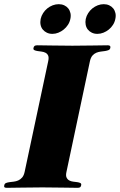

<svg xmlns="http://www.w3.org/2000/svg" viewBox="-73 -897 574 919"><path d="M121.6 -806.2Q125 -821.3 133.3 -834.2Q141.6 -847.2 153.3 -856.7Q165 -866.2 179.2 -871.6Q193.4 -877 208 -877Q222.7 -877 234.4 -871.6Q246.1 -866.2 253.7 -856.7Q261.2 -847.2 264.2 -834.2Q267.1 -821.3 263.7 -806.2Q260.7 -791 252.2 -778.1Q243.7 -765.1 231.9 -755.6Q220.2 -746.1 206.3 -740.5Q192.4 -734.9 177.7 -734.9Q163.1 -734.9 151.4 -740.5Q139.6 -746.1 131.8 -755.6Q124 -765.1 121.3 -778.1Q118.7 -791 121.6 -806.2ZM337.4 -806.2Q340.8 -821.3 349.1 -834.2Q357.4 -847.2 369.1 -856.7Q380.9 -866.2 394.8 -871.6Q408.7 -877 423.3 -877Q438 -877 449.7 -871.6Q461.4 -866.2 469 -856.7Q476.6 -847.2 479.5 -834.2Q482.4 -821.3 479 -806.2Q476.1 -791 467.8 -778.1Q459.5 -765.1 447.8 -755.6Q436 -746.1 421.9 -740.5Q407.7 -734.9 393.1 -734.9Q378.4 -734.9 366.7 -740.5Q355 -746.1 347.4 -755.6Q339.8 -765.1 337.2 -778.1Q334.5 -791 337.4 -806.2ZM157.7 -604Q161.6 -621.6 157.5 -630.9Q153.3 -640.1 144.8 -644.5Q136.2 -648.9 125.7 -650.1Q115.2 -651.4 106 -652.8Q96.7 -654.3 91.1 -657.2Q85.4 -660.2 87.4 -668Q88.9 -674.8 93 -677.5Q97.2 -680.2 105.5 -680.2Q134.8 -680.2 176.8 -679.2Q218.8 -678.2 273.4 -678.2Q328.1 -678.2 370.8 -679.2Q413.6 -680.2 442.9 -680.2Q458 -680.2 455.1 -668Q453.6 -660.2 446.5 -657.2Q439.5 -654.3 429.9 -652.8Q420.4 -651.4 409.4 -650.1Q398.4 -648.9 387.9 -644.5Q377.4 -640.1 369.4 -630.9Q361.3 -621.6 357.4 -604L245.1 -74.2Q241.2 -56.6 245.6 -47.4Q250 -38.1 258.3 -33.4Q266.6 -28.8 277.1 -27.6Q287.6 -26.4 296.9 -25.1Q306.2 -23.9 311.8 -20.8Q317.4 -17.6 315.4 -9.8Q314 -2.9 310.1 -0.5Q306.2 2 297.9 2Q268.6 2 226.6 1Q184.6 0 129.9 0Q74.7 0 32 1Q-10.7 2 -40 2Q-48.3 2 -51.3 -0.5Q-54.2 -2.9 -52.7 -9.8Q-51.3 -18.1 -44.2 -21Q-37.1 -23.9 -27.6 -25.1Q-18.1 -26.4 -7.1 -27.6Q3.9 -28.8 14.4 -33.4Q24.9 -38.1 33 -47.4Q41 -56.6 44.9 -74.2Z"/></svg>

Font: XB Zar
Style: Bold Italic
Weight: 700
Italic angle: -12°
Designer: Behnam
Foundry: Irmug
Version: Version 8.005 2009